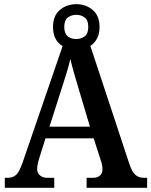

<svg xmlns="http://www.w3.org/2000/svg" viewBox="-20 -900 725 920"><path d="M3 0V-48H16Q42 -48 57.5 -62.5Q73 -77 89 -123L280 -679Q259 -691 246.5 -714Q234 -737 234 -771Q234 -824 266.5 -852Q299 -880 346 -880Q392 -880 424.5 -852Q457 -824 457 -771Q457 -738 445 -715.5Q433 -693 413 -680L601 -111Q614 -74 630 -61Q646 -48 670 -48H685V0H395V-48H427Q445 -48 458 -58Q471 -68 471 -89Q471 -99 468.5 -111.5Q466 -124 462 -134L429 -237H198L169 -145Q165 -133 161.5 -117.5Q158 -102 158 -90Q158 -70 172 -59Q186 -48 206 -48H240V0ZM346 -713Q369 -713 386 -726Q403 -739 403 -771Q403 -803 386 -816Q369 -829 346 -829Q322 -829 305 -816Q288 -803 288 -771Q288 -740 304 -726.5Q320 -713 346 -713ZM217 -293H411L360 -464Q348 -503 336.5 -543.5Q325 -584 317 -617Q310 -586 298 -547Q286 -508 274 -471Z"/></svg>

Font: Noto Serif Sinhala SemiCondensed SemiBold
Style: Regular
Weight: 600
Width: 4
Designer: Jelle Bosma - Monotype Design Team
Foundry: Monotype Imaging Inc.
Version: Version 2.007; ttfautohint (v1.8.4.7-5d5b)